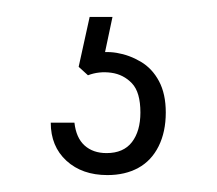

<svg xmlns="http://www.w3.org/2000/svg" viewBox="-20 -28 256 227"><path d="M107 179Q77 179 58.5 162Q40 145 40 117H68Q70 135 80 144Q90 153 106 153Q126 153 136 140Q146 127 146 105Q146 81 136 70.5Q126 60 111.5 58Q97 56 84 61L73 51L86 -8H113L102 44L88 36Q103 32 118 34.5Q133 37 146.5 45Q160 53 168 68Q176 83 176 105Q176 128 167.5 145Q159 162 143.5 170.5Q128 179 107 179Z"/></svg>

Font: Hubot Sans Condensed ExtraLight
Style: Regular
Weight: 200
Width: 3
Designer: Deni Anggara
Foundry: GitHub, Inc., Subsidiary of Microsoft Corporation
Version: Version 2.000